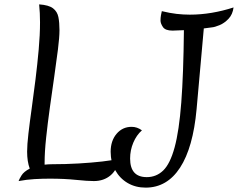

<svg xmlns="http://www.w3.org/2000/svg" viewBox="-20 -822 1088 878"><path d="M65 6Q68 -3 78.5 -20Q89 -37 116 -51Q104 -83 104 -129Q104 -160 110 -211.5Q116 -263 125 -327Q134 -391 142.5 -460Q151 -529 157 -596Q163 -663 163 -720Q163 -741 162 -762Q161 -783 159 -802Q203 -799 222.5 -784Q242 -769 247 -744Q252 -719 252 -684Q252 -652 245 -596Q238 -540 228 -471Q218 -402 208 -330Q198 -258 191 -192.5Q184 -127 184 -78Q184 -73 184 -69Q200 -71 218 -71Q281 -71 340 -74.5Q399 -78 447.5 -83.5Q496 -89 524 -96Q517 -47 486 -20.5Q455 6 409 6Q380 6 327 0.5Q274 -5 207 -5Q174 -5 138 -3Q102 -1 65 6ZM646 36Q600 36 564 15Q528 -6 507 -43.5Q486 -81 486 -128Q486 -178 513 -210Q540 -242 582 -242Q607 -242 629 -226Q604 -204 589.5 -169.5Q575 -135 575 -97Q575 -12 651 -12Q695 -12 726.5 -42.5Q758 -73 778.5 -148Q799 -223 809 -353.5Q819 -484 821 -684Q786 -682 769 -682Q736 -682 725 -698.5Q714 -715 714 -728Q714 -741 716 -752Q718 -763 720 -771Q757 -762 787.5 -758.5Q818 -755 848 -755Q898 -755 948.5 -763.5Q999 -772 1048 -788Q1044 -756 1025 -736Q1006 -716 984 -707Q962 -698 950 -697Q935 -695 912 -692L879 -323Q863 -147 803.5 -55.5Q744 36 646 36Z"/></svg>

Font: Merienda Light
Style: Regular
Weight: 300
Designer: Eduardo Rodriguez Tunni
Foundry: Eduardo Rodriguez Tunni
Version: Version 2.001; ttfautohint (v1.8.4.7-5d5b)